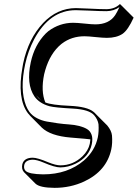

<svg xmlns="http://www.w3.org/2000/svg" viewBox="-20 -680 678 945"><path d="M93.8 -367.2Q119.6 -489.7 192.4 -566.9Q261.7 -639.6 353 -640.1Q371.6 -640.1 416.5 -637.7Q474.1 -634.8 503.9 -634.8Q544.9 -635.3 570.3 -660.2L581.1 -649.9L637.7 -593.3Q610.4 -532.7 583.5 -513.7Q553.7 -493.7 506.3 -493.7Q487.3 -493.7 449.7 -497.6Q413.6 -501.5 396 -501.5Q332.5 -501.5 285.2 -465.8Q282.2 -463.9 280.8 -462.4Q227.1 -418 202.6 -334.5Q199.7 -323.7 197.3 -314.5Q180.2 -231 203.1 -175.8Q233.9 -163.1 322.3 -159.2Q409.2 -155.3 439.9 -129.9Q443.8 -126.5 446.8 -124Q449.7 -121.1 451.2 -119.1L507.8 -62.5Q528.8 -37.1 531.2 -13.2Q534.2 24.9 527.8 54.7Q504.9 161.6 394 213.4Q326.7 244.6 248.5 244.6Q175.3 244.1 154.3 223.6L97.7 167Q85 152.8 89.8 128.9Q97.7 96.7 140.6 96.2Q164.1 96.2 217.3 118.7Q254.4 133.8 277.3 133.8Q339.4 133.8 386.2 88.9Q414.6 61 421.9 27.8Q424.3 15.1 424.8 5.9Q417.5 4.4 328.1 -2.9Q228 -11.2 185.5 -52.2L129.4 -108.9Q122.6 -116.2 117.2 -123Q63 -195.8 90.8 -350.1Q92.3 -359.4 93.8 -367.2ZM182.1 -186.5 157.7 -210.9Q163.1 -203.6 168.9 -197.8Q175.3 -191.4 182.1 -186.5ZM104 -364.7Q77.1 -239.3 107.9 -160.2Q115.2 -142.1 125 -128.9Q138.7 -110.4 161.9 -98.4Q185.1 -86.4 210.4 -81.8Q235.8 -77.1 264.6 -73.2Q293.5 -69.3 319.8 -67.6Q346.2 -65.9 369.4 -60.1Q392.6 -54.2 408.4 -44.7Q424.3 -35.2 430.9 -16.4Q437.5 2.4 431.6 30.3Q418.5 92.3 352.1 125.5Q314.9 143.6 277.3 144Q249.5 144 194.3 120.1Q161.1 106 140.6 106Q105.5 107.4 99.6 130.9Q93.8 157.7 116.2 167.5Q124.5 170.9 135.3 173.3Q158.2 177.7 191.9 178.2Q313.5 178.2 393.6 109.4Q447.3 62 461.4 -3.9Q467.3 -33.2 464.8 -68.8Q460.9 -92.3 443.8 -112.3Q419.4 -141.1 339.4 -145.5Q249 -150.4 223.6 -157.2Q173.8 -170.9 149.4 -205.6Q108.4 -266.1 131.3 -373Q149.9 -459 205.1 -515.1Q211.9 -522 218.3 -526.9Q272.9 -567.4 339.4 -567.9Q358.4 -567.9 395.5 -564Q431.6 -560.1 449.7 -560.1Q516.6 -560.1 546.9 -605.5Q556.2 -619.6 567.9 -645Q539.6 -625.5 503.9 -625Q473.6 -625 415.5 -627.9Q370.6 -629.9 353 -629.9Q224.6 -629.9 147.9 -486.3Q117.7 -428.2 104 -364.7Z"/></svg>

Font: Linux Biolinum Shadow O
Style: Italic
Weight: 400
Italic angle: -12°
Designer: Philipp H. Poll
Foundry: Philipp H. Poll
Version: Version 0.6.2